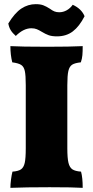

<svg xmlns="http://www.w3.org/2000/svg" viewBox="-20 -901 448 924"><path d="M181 -748Q168 -756 157 -760.5Q146 -765 131 -765Q93 -765 56 -728Q40 -742 31.5 -756Q23 -770 20 -788Q51 -839 83 -860Q115 -881 152 -881Q174 -881 188.5 -875.5Q203 -870 220 -859Q232 -850 242 -846Q252 -842 265 -842Q284 -842 301 -851.5Q318 -861 330 -878Q372 -859 387 -823Q362 -774 330.5 -750Q299 -726 254 -726Q230 -726 214.5 -731.5Q199 -737 181 -748ZM39 -601Q30 -637 30 -679Q80 -676 209 -676Q318 -676 378 -679Q378 -653 376.5 -635.5Q375 -618 369 -601Q340 -598 327 -589.5Q314 -581 309 -559.5Q304 -538 304 -491V-187Q304 -140 309.5 -117.5Q315 -95 328.5 -86Q342 -77 370 -75Q378 -46 378 3Q333 0 219 0Q101 0 30 3Q30 -14 33 -37Q36 -60 40 -75Q68 -77 81 -86Q94 -95 99 -117Q104 -139 104 -187V-491Q104 -538 99.5 -559Q95 -580 82 -588.5Q69 -597 39 -601Z"/></svg>

Font: Vollkorn SC Black
Style: Regular
Weight: 900
Designer: Friedrich Althausen
Foundry: Friedrich Althausen
Version: Version 4.015